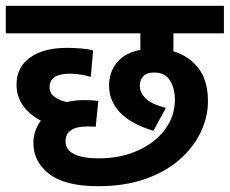

<svg xmlns="http://www.w3.org/2000/svg" viewBox="-20 -642 792 662"><path d="M320 -96Q395 -96 454.5 -122.5Q514 -149 548.5 -195Q583 -241 583 -299Q583 -337 566 -364.5Q549 -392 511 -392Q486 -392 474 -379Q462 -366 462 -347Q462 -322 483 -302Q504 -282 552 -270L509 -191Q430 -215 393 -255Q356 -295 356 -346Q356 -394 383.5 -427Q411 -460 464 -470V-527H0V-622H752V-527H578V-465Q632 -449 664.5 -406.5Q697 -364 697 -293Q697 -239 672.5 -187Q648 -135 600 -92.5Q552 -50 481 -25Q410 0 318 0Q205 0 150 -42Q95 -84 95 -150Q95 -169 101.5 -189Q108 -209 121 -226Q81 -247 59 -278.5Q37 -310 37 -350Q37 -410 83.5 -443.5Q130 -477 211 -477Q230 -477 257.5 -475Q285 -473 301 -468L293 -377Q278 -381 260.5 -384.5Q243 -388 222 -388Q151 -388 151 -341Q151 -321 167.5 -308.5Q184 -296 210 -290Q239 -297 273 -297Q286 -297 299 -296Q312 -295 319 -294L310 -205Q298 -206 282 -206Q206 -206 206 -155Q206 -125 236 -110.5Q266 -96 320 -96Z"/></svg>

Font: Noto Sans SemiBold
Style: Regular
Weight: 600
Designer: Monotype Design Team
Foundry: Monotype Imaging Inc.
Version: Version 2.007